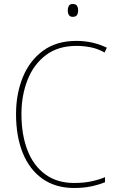

<svg xmlns="http://www.w3.org/2000/svg" viewBox="-20 -1021 581 958"><path d="M361 -792Q270 -792 209 -746Q148 -700 117.5 -622.5Q87 -545 87 -452Q87 -349 117 -271.5Q147 -194 206 -151Q265 -108 350 -108Q399 -108 437.5 -116.5Q476 -125 504 -137V-112Q476 -100 437 -91.5Q398 -83 350 -83Q257 -83 192 -129Q127 -175 93.5 -258Q60 -341 60 -452Q60 -553 94 -636Q128 -719 195 -768Q262 -817 361 -817Q443 -817 513 -783L502 -759Q466 -779 430.5 -785.5Q395 -792 361 -792ZM343 -1001Q360 -1001 365 -991Q370 -981 370 -969Q370 -956 364.5 -946.5Q359 -937 343 -937Q329 -937 323.5 -946.5Q318 -956 318 -969Q318 -981 323 -991Q328 -1001 343 -1001Z"/></svg>

Font: Noto Sans Telugu UI SemiCondensed Thin
Style: Regular
Weight: 100
Width: 4
Designer: Jelle Bosma - Monotype Design Team
Foundry: Monotype Imaging Inc.
Version: Version 2.005; ttfautohint (v1.8.4.7-5d5b)